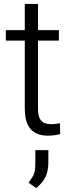

<svg xmlns="http://www.w3.org/2000/svg" viewBox="-20 -682 363 979"><path d="M280.3 -475.1H9.8V-528.3H280.3ZM173.8 -662.1V-129.4Q173.8 -94.7 183.1 -77.4Q192.4 -60.1 207.5 -54.4Q222.7 -48.8 239.7 -48.8Q252.4 -48.8 264.6 -50.5Q276.9 -52.2 285.6 -53.7L287.1 1.5Q276.4 4.9 259.3 7.3Q242.2 9.8 223.1 9.8Q189.9 9.8 163.3 -2.9Q136.7 -15.6 121.6 -46.1Q106.4 -76.7 106.4 -129.4V-662.1ZM226.6 144Q226.6 189 212.9 218.3Q199.2 247.6 165 277.3L125.5 249.5Q137.2 233.9 144 222.9Q150.9 211.9 154.3 201.7Q157.7 191.4 158.9 178.2Q160.2 165 160.2 145.5V83.5H226.6Z"/></svg>

Font: Heebo Light
Style: Regular
Weight: 300
Designer: Oded Ezer
Foundry: Ezer Type House
Version: Version 3.100